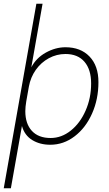

<svg xmlns="http://www.w3.org/2000/svg" viewBox="-35 -762 580 1024"><path d="M159 -742H192L132 -403Q158 -453 209.5 -481.5Q261 -510 314 -510Q395 -510 442.5 -460.5Q490 -411 490 -324Q490 -233 456 -156.5Q422 -80 363 -35Q304 10 233 10Q178 10 137 -15Q96 -40 82 -90L23 242H-15ZM451 -317Q451 -391 415.5 -432.5Q380 -474 314 -474Q267 -474 225.5 -451.5Q184 -429 156 -389.5Q128 -350 119 -300L105 -221Q100 -191 100 -169Q100 -102 135 -64Q170 -26 235 -26Q293 -26 342.5 -65.5Q392 -105 421.5 -172Q451 -239 451 -317Z"/></svg>

Font: Sarabun Thin
Style: Italic
Weight: 250
Italic angle: -10°
Designer: Suppakit Chalermlarp | Katatrad Co.,Ltd.
Foundry: Cadson Demak Co.,Ltd.
Version: Version 1.000; ttfautohint (v1.6)